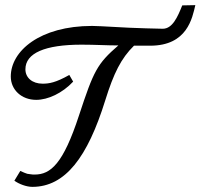

<svg xmlns="http://www.w3.org/2000/svg" viewBox="-20 -726 781 748"><path d="M690 -705C672 -660 652 -614 614 -614C597 -614 499 -617 483 -618C370 -624 355 -625 339 -625C135 -625 22 -527 22 -428C22 -376 64 -337 121 -337C167 -337 223 -363 265 -408L250 -434C197 -404 171 -400 146 -400C106 -400 79 -423 79 -456C79 -519 155 -552 298 -552C351 -552 396 -549 441 -549C358 -477 345 -450 288 -277C226 -87 177 -46 115 -46C110 -46 105 -46 100 -47L86 -49C83 -50 69 -55 59 -60L36 -22C54 -9 83 2 106 2C234 2 321 -113 390 -335C423 -441 452 -499 502 -548H565C710 -548 729 -656 741 -706Z"/></svg>

Font: Marck Script
Style: Regular
Weight: 400
Designer: Denis Masharov, Marck Fogel
Foundry: Denis Masharov
Version: Version 1.002